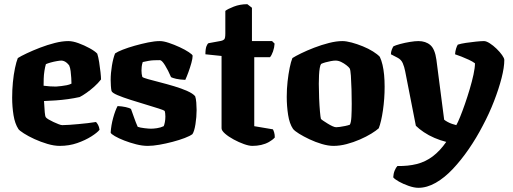

<svg xmlns="http://www.w3.org/2000/svg" viewBox="-20 -696 2446 916"><path d="M265 0Q238 0 206 -9.5Q174 -19 144.5 -32.5Q115 -46 94 -59.5Q73 -73 68 -80Q51 -106 44.5 -146.5Q38 -187 38 -230Q38 -267 41.5 -303.5Q45 -340 51.5 -371Q58 -402 65 -419Q79 -428 107.5 -441.5Q136 -455 171 -468.5Q206 -482 241.5 -491Q277 -500 306 -500Q327 -500 354.5 -490Q382 -480 407.5 -466Q433 -452 444 -440Q449 -425 453 -400Q457 -375 459.5 -351.5Q462 -328 462 -317Q448 -299 429.5 -282.5Q411 -266 392.5 -253Q374 -240 360 -233Q333 -227 304 -223Q275 -219 246 -217Q217 -215 190 -214Q192 -180 193.5 -160.5Q195 -141 199 -136Q202 -132 212 -126Q222 -120 235 -114Q248 -108 259.5 -103.5Q271 -99 277 -99Q292 -99 312 -100.5Q332 -102 354.5 -104Q377 -106 398.5 -108.5Q420 -111 438 -114Q443 -109 448 -100Q453 -91 455 -77Q444 -63 415.5 -45Q387 -27 348.5 -13.5Q310 0 265 0ZM247 -283Q260 -284 273 -285.5Q286 -287 298.5 -289.5Q311 -292 321 -297Q321 -308 320 -324Q319 -340 317 -356.5Q315 -373 310 -384Q304 -392 297 -397.5Q290 -403 283.5 -405Q277 -407 273 -407Q266 -407 251.5 -404.5Q237 -402 222.5 -398Q208 -394 199 -390Q195 -377 192 -358Q189 -339 188.5 -320.5Q188 -302 188 -287Q203 -285 218 -284Q233 -283 247 -283Z M685 0Q659 0 629.5 -7.5Q600 -15 573 -25.5Q546 -36 528 -46.5Q510 -57 508 -63Q510 -98 520 -134Q530 -170 541 -190Q562 -189 580 -185Q598 -181 605 -176Q611 -160 619.5 -135.5Q628 -111 637 -91Q648 -87 669 -84.5Q690 -82 700 -82Q712 -82 729 -84.5Q746 -87 761 -94Q764 -100 766.5 -113Q769 -126 769 -140Q769 -148 768 -156Q767 -164 766 -166Q763 -170 738 -178Q713 -186 676.5 -197Q640 -208 603.5 -219.5Q567 -231 541 -242Q515 -253 512 -262Q510 -271 509 -286.5Q508 -302 508 -314Q508 -347 514 -383Q520 -419 529 -441Q540 -449 565.5 -459Q591 -469 623 -478Q655 -487 686.5 -493.5Q718 -500 743 -500Q760 -500 785.5 -491.5Q811 -483 837 -471Q863 -459 881 -447Q899 -435 899 -430Q899 -417 893 -395.5Q887 -374 879 -352Q871 -330 864 -315Q838 -316 820.5 -320Q803 -324 796 -328Q782 -361 767 -385Q752 -409 743 -409Q728 -409 714.5 -408.5Q701 -408 688 -405.5Q675 -403 661 -400Q657 -388 656 -377.5Q655 -367 655 -359Q655 -350 656 -343.5Q657 -337 659 -329Q663 -325 686 -318.5Q709 -312 742.5 -303.5Q776 -295 811 -284.5Q846 -274 873 -262Q900 -250 911 -237Q915 -226 916.5 -206.5Q918 -187 918 -171Q918 -138 912.5 -103.5Q907 -69 898 -56Q886 -47 861 -37.5Q836 -28 804 -19.5Q772 -11 740.5 -5.5Q709 0 685 0Z M1184 0Q1168 0 1144 -8.5Q1120 -17 1095 -30.5Q1070 -44 1053.5 -58.5Q1037 -73 1037 -84V-429L960 -437Q960 -463 965 -475.5Q970 -488 975 -490L1035 -501Q1044 -503 1049.5 -508Q1055 -513 1055 -536V-644Q1066 -653 1095.5 -664.5Q1125 -676 1160 -676L1182 -659V-500H1278L1290 -488Q1289 -469 1282.5 -450.5Q1276 -432 1268 -423H1193V-94L1282 -79Q1285 -74 1288 -64Q1291 -54 1291 -40Q1280 -28 1263 -18.5Q1246 -9 1226 -4.5Q1206 0 1184 0Z M1571 0Q1546 0 1515.5 -9Q1485 -18 1456.5 -31.5Q1428 -45 1407 -58Q1386 -71 1378 -81Q1361 -106 1354.5 -148Q1348 -190 1348 -234Q1348 -272 1352 -307.5Q1356 -343 1362 -372.5Q1368 -402 1375 -419Q1389 -428 1416.5 -441.5Q1444 -455 1479 -468.5Q1514 -482 1549.5 -491Q1585 -500 1613 -500Q1632 -500 1658 -493Q1684 -486 1711 -475Q1738 -464 1759.5 -450.5Q1781 -437 1792 -425Q1800 -408 1805 -386.5Q1810 -365 1812.5 -339Q1815 -313 1815 -282Q1815 -225 1807 -170Q1799 -115 1787 -84Q1775 -73 1751.5 -58.5Q1728 -44 1697 -30.5Q1666 -17 1633.5 -8.5Q1601 0 1571 0ZM1584 -89Q1589 -89 1601 -90.5Q1613 -92 1627 -95Q1641 -98 1649 -101Q1655 -111 1656.5 -139Q1658 -167 1658 -201Q1658 -232 1657 -269Q1656 -306 1654 -335Q1652 -364 1648 -370Q1644 -376 1632.5 -385Q1621 -394 1607.5 -400.5Q1594 -407 1581 -407Q1572 -407 1558.5 -404.5Q1545 -402 1532.5 -398.5Q1520 -395 1512 -391Q1508 -386 1505.5 -371.5Q1503 -357 1502 -337.5Q1501 -318 1501 -296Q1501 -264 1502.5 -227.5Q1504 -191 1506.5 -163.5Q1509 -136 1511 -129Q1513 -126 1522 -120Q1531 -114 1543 -106.5Q1555 -99 1566 -94Q1577 -89 1584 -89Z M1976 200Q1956 200 1930 191Q1904 182 1883.5 170.5Q1863 159 1856 150Q1857 132 1863 117.5Q1869 103 1876 96Q1927 97 1968.5 86.5Q2010 76 2044.5 50Q2079 24 2109 -19Q2081 -26 2053 -38Q2025 -50 2002 -65.5Q1979 -81 1964 -96L1913 -356Q1909 -377 1901.5 -394.5Q1894 -412 1876 -421L1845 -437Q1845 -448 1849 -458.5Q1853 -469 1857 -475Q1867 -480 1889 -486Q1911 -492 1935.5 -496Q1960 -500 1976 -500Q2011 -500 2033 -481Q2055 -462 2062 -411L2099 -125Q2105 -120 2115 -114.5Q2125 -109 2136.5 -105Q2148 -101 2157 -99Q2164 -111 2175 -138Q2186 -165 2198 -199.5Q2210 -234 2221 -271Q2232 -308 2239 -340.5Q2246 -373 2246 -394Q2234 -403 2216.5 -411Q2199 -419 2181.5 -426Q2164 -433 2151 -437Q2152 -452 2156 -464.5Q2160 -477 2164 -483Q2179 -488 2203 -491.5Q2227 -495 2251 -497.5Q2275 -500 2289 -500Q2300 -500 2316.5 -489.5Q2333 -479 2349 -463.5Q2365 -448 2375.5 -433Q2386 -418 2386 -410Q2386 -375 2373 -324Q2360 -273 2337 -213.5Q2314 -154 2283 -96Q2253 -38 2216.5 15Q2180 68 2140.5 110Q2101 152 2059 176Q2017 200 1976 200Z"/></svg>

Font: Texturina Medium 12pt ExtraBold
Style: Regular
Weight: 800
Version: Version 1.002